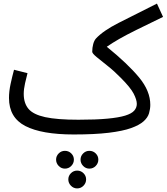

<svg xmlns="http://www.w3.org/2000/svg" viewBox="-20 -727 927 1068"><path d="M390 21Q212 21 121 -26Q30 -73 30 -182Q30 -219 39 -260.5Q48 -302 58 -339L133 -320Q127 -298 119.5 -264.5Q112 -231 112 -205Q112 -153 138.5 -121.5Q165 -90 231 -75.5Q297 -61 416 -61Q514 -61 577.5 -67Q641 -73 676.5 -84Q712 -95 726.5 -111.5Q741 -128 741 -149Q741 -172 723.5 -206Q706 -240 652 -294Q615 -332 578 -361Q541 -390 517 -410Q493 -430 493 -439Q493 -462 498.5 -482Q504 -502 514 -513Q554 -556 639.5 -599.5Q725 -643 853 -707L887 -633Q796 -589 738.5 -560.5Q681 -532 643.5 -510.5Q606 -489 574 -467Q691 -372 753.5 -296.5Q816 -221 816 -144Q816 -121 809 -97Q802 -73 778.5 -52Q755 -31 709 -14.5Q663 2 585 11.5Q507 21 390 21ZM477 211Q457 211 442.5 196Q428 181 428 161Q428 141 442.5 126.5Q457 112 477 112Q498 112 512.5 126.5Q527 141 527 161Q527 181 512.5 196Q498 211 477 211ZM341 211Q321 211 306.5 196Q292 181 292 161Q292 141 306.5 126.5Q321 112 341 112Q362 112 376.5 126.5Q391 141 391 161Q391 181 376.5 196Q362 211 341 211ZM409 321Q389 321 374.5 306Q360 291 360 271Q360 251 374.5 236.5Q389 222 409 222Q430 222 444.5 236.5Q459 251 459 271Q459 291 444.5 306Q430 321 409 321Z"/></svg>

Font: Go Noto Current
Style: Regular
Weight: 400
Designer: Monotype Design Team
Foundry: Monotype Imaging Inc.
Version: Version 2.007; ttfautohint (v1.8) -l 8 -r 50 -G 200 -x 14 -D